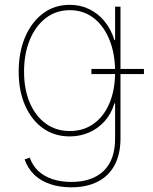

<svg xmlns="http://www.w3.org/2000/svg" viewBox="-20 -569 641 803"><path d="M278.3 214.4Q230 214.4 190.4 201.2Q150.9 188 123.5 161.9Q96.2 135.7 83 97.7L104.5 90.3Q116.2 124 140.6 146.5Q165 168.9 200 180.4Q234.9 191.9 278.3 191.9Q365.2 191.9 413.3 146Q461.4 100.1 461.4 9.8V-136.7H458.5Q445.3 -92.3 417 -61.3Q388.7 -30.3 351.3 -14.4Q314 1.5 272 1.5Q207.5 1.5 159.7 -32.7Q111.8 -66.9 85 -127.9Q58.1 -189 58.1 -269Q58.1 -350.1 84.7 -413.1Q111.3 -476.1 159.4 -512.5Q207.5 -548.8 272 -548.8Q316.4 -548.8 353.8 -530.5Q391.1 -512.2 418 -479Q444.8 -445.8 458.5 -401.4H461.4V-541H483.9V9.8Q483.9 76.2 459.2 121.8Q434.6 167.5 388.4 190.9Q342.3 214.4 278.3 214.4ZM272 -21Q329.1 -21 371.6 -51.3Q414.1 -81.5 437.7 -137.2Q461.4 -192.9 461.4 -269Q461.4 -343.3 438.2 -401.4Q415 -459.5 372.6 -492.9Q330.1 -526.4 272 -526.4Q213.9 -526.4 170.9 -492.9Q127.9 -459.5 104.2 -401.4Q80.6 -343.3 80.6 -269Q80.6 -195.3 104.5 -139.4Q128.4 -83.5 171.4 -52.2Q214.4 -21 272 -21ZM362.3 -259.3V-280.8H582V-259.3Z"/></svg>

Font: Inter 17pt Thin
Style: Regular
Weight: 250
Version: Version 4.001;git-66647c0bb